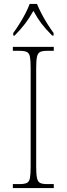

<svg xmlns="http://www.w3.org/2000/svg" viewBox="-20 -951 339 971"><path d="M45 0V-20H79Q104 -20 116 -26Q128 -32 131.5 -51Q135 -70 135 -108V-606Q135 -645 131.5 -663.5Q128 -682 116 -688Q104 -694 79 -694H45V-714H252V-694H219Q194 -694 182.5 -688Q171 -682 167 -663.5Q163 -645 163 -606V-108Q163 -70 167 -51Q171 -32 182.5 -26Q194 -20 219 -20H252V0ZM47 -784Q61 -803 77.5 -829Q94 -855 108 -882Q122 -909 130 -931H167Q176 -909 190 -882Q204 -855 220.5 -829Q237 -803 251 -784V-771H244Q210 -805 189.5 -832Q169 -859 149 -896Q128 -859 107.5 -832Q87 -805 54 -771H47Z"/></svg>

Font: Noto Serif Ethiopic SemiCondensed Thin
Style: Regular
Weight: 100
Width: 4
Designer: Monotype Design Team
Foundry: Monotype Imaging Inc.
Version: Version 2.102; ttfautohint (v1.8.4.7-5d5b)